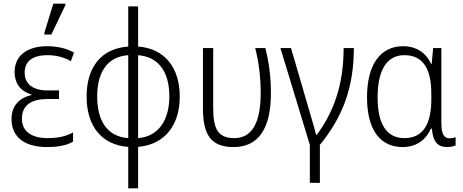

<svg xmlns="http://www.w3.org/2000/svg" viewBox="-20 -795 2535 1051"><path d="M223 -606H261L338 -767V-775H272L223 -616ZM238 10C295 10 347 1 380 -20V-70C340 -48 296 -39 241 -39C149 -39 100 -78 100 -146C100 -220 153 -253 239 -253H303V-300H239C161 -300 115 -335 115 -397C115 -457 154 -493 241 -493C290 -493 334 -480 368 -460L385 -507C349 -528 300 -542 237 -542C134 -542 60 -494 60 -401C60 -342 89 -296 152 -278V-275C87 -259 43 -218 43 -143C43 -54 103 10 238 10Z M682 236H736V9C886 -4 964 -114 964 -267C964 -422 883 -530 736 -540V-760H682V-540C532 -530 454 -424 454 -267C454 -102 539 -1 682 9ZM682 -39C566 -47 512 -135 512 -267C512 -402 569 -485 682 -493ZM736 -39V-493C848 -484 907 -402 907 -267C907 -142 851 -48 736 -39Z M1259 10C1391 10 1463 -86 1463 -284C1463 -378 1453 -446 1433 -532H1377C1398 -449 1407 -369 1407 -284C1407 -120 1357 -39 1263 -39C1171 -39 1147 -91 1147 -206V-532H1091V-202C1091 -59 1133 10 1259 10Z M1676 206H1731V-2C1856 -154 1917 -317 1917 -532H1861C1861 -331 1806 -180 1714 -57H1710C1704 -85 1689 -134 1680 -165L1573 -532H1515L1676 -2Z M2184 10C2265 10 2314 -35 2339 -91H2344C2350 -18 2376 10 2429 10C2446 10 2465 5 2474 1V-44C2465 -40 2452 -38 2441 -38C2412 -38 2396 -59 2396 -122V-532H2351L2343 -445H2340C2312 -506 2260 -542 2186 -542C2066 -542 1989 -446 1989 -263C1989 -84 2061 10 2184 10ZM2194 -39C2097 -39 2047 -114 2047 -263C2047 -410 2097 -493 2193 -493C2295 -493 2341 -420 2341 -281V-251C2341 -110 2292 -39 2194 -39Z"/></svg>

Font: Noto Sans SemiCondensed Light
Style: Regular
Weight: 300
Width: 4
Designer: Monotype Design Team
Foundry: Monotype Imaging Inc.
Version: Version 2.013